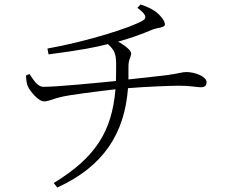

<svg xmlns="http://www.w3.org/2000/svg" viewBox="-20 -789 1040 858"><path d="M192 -572 197 -546C344 -565 408 -578 462 -592C493 -565 498 -546 499 -507C499 -479 499 -453 498 -427C417 -419 237 -401 174 -401C149 -401 132 -428 112 -458L96 -452C97 -430 100 -414 104 -404C115 -379 153 -336 176 -336C200 -336 221 -349 250 -355C288 -365 418 -381 496 -390C480 -202 408 -86 220 29L236 49C444 -46 537 -194 552 -395C625 -401 738 -406 781 -406C829 -406 862 -399 877 -399C898 -399 903 -409 903 -422C903 -448 849 -467 814 -467C792 -467 788 -462 725 -453L554 -434V-487C553 -524 566 -533 566 -551C566 -564 537 -587 508 -603C562 -618 613 -636 662 -657C686 -666 717 -665 717 -680C717 -696 697 -719 683 -731C669 -743 644 -758 608 -769L594 -754C634 -725 636 -709 621 -699C572 -667 366 -603 192 -572Z"/></svg>

Font: Source Han Serif CN Light
Style: Regular
Weight: 300
Designer: Ryoko NISHIZUKA 西塚涼子 (kana & ideographs); Frank Grießhammer (Latin, Greek & Cyrillic); Wenlong ZHANG 张文龙 (bopomofo); San
Foundry: Adobe
Version: Version 2.003;hotconv 1.1.1;makeotfexe 2.6.0